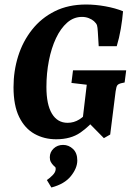

<svg xmlns="http://www.w3.org/2000/svg" viewBox="-20 -606 595 852"><path d="M229 12Q176 12 133 -12Q90 -36 65 -87Q40 -138 40 -219Q40 -291 60.5 -356.5Q81 -422 122 -474Q163 -526 223 -556Q283 -586 362 -586Q403 -586 447.5 -578Q492 -570 526 -556Q523 -519 516 -478Q509 -437 498 -401H418L414 -466Q413 -485 410.5 -493.5Q408 -502 397 -512Q388 -520 374 -525.5Q360 -531 344 -531Q307 -531 278 -505.5Q249 -480 228.5 -436.5Q208 -393 197 -337Q186 -281 186 -220Q186 -142 210.5 -101.5Q235 -61 280 -61Q308 -61 332 -76Q356 -91 372 -114L407 -85Q379 -47 336.5 -17.5Q294 12 229 12ZM441 7 373 -62H345L365 -230L297 -238L304 -294H540L533 -240L519 -237Q506 -234 501 -228Q496 -222 493 -200L469 -9ZM208 226 188 193Q200 185 213 172Q226 159 227 146Q228 138 224.5 135Q221 132 217 128Q210 121 205.5 112.5Q201 104 201 92Q201 69 218 53Q235 37 260 37Q285 37 304 55Q323 73 323 106Q323 140 294.5 175.5Q266 211 208 226Z"/></svg>

Font: Rasa
Style: Italic
Weight: 400
Italic angle: -7.10001°
Designer: Anna Giedrys (Yrsa+Rasa design), David Brezina (Yrsa art-direction, Rasa art-direction, design)
Foundry: Rosetta Type Foundry
Version: Version 2.004